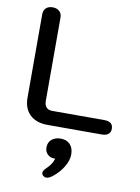

<svg xmlns="http://www.w3.org/2000/svg" viewBox="-108 -781 851 1168"><g transform="rotate(10 318.0 -196.5)"><path d="M65 -142V-657Q65 -682 80 -696Q95 -710 121 -710Q147 -710 162.5 -695.5Q178 -681 178 -657V-141Q178 -117 190.5 -103Q203 -89 225 -89H549Q603 -89 603 -44Q603 -23 589 -11.5Q575 0 549 0H214Q144 0 104.5 -37.5Q65 -75 65 -142ZM233 293Q233 278 252 261Q287 227 295 194Q268 196 249.5 179.5Q231 163 231 136Q231 104 252.5 86Q274 68 308 68Q345 68 366 90.5Q387 113 387 153Q387 188 363.5 228Q340 268 302 298Q279 317 261 317Q250 317 240 308Q233 301 233 293Z"/></g></svg>

Font: Kodchasan SemiBold
Style: Regular
Weight: 600
Version: Version 1.000; ttfautohint (v1.6)